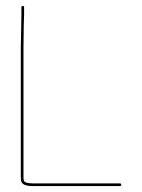

<svg xmlns="http://www.w3.org/2000/svg" viewBox="-20 -655 477 646"><path d="M50 -496V-61C50 -55 50.3 -50 51 -46C53.5 -34.7 66.5 -29 90 -29H383C386.3 -29 388 -30.5 388 -33.5C388 -36.5 386.3 -38 383 -38H90C71.6 -38 61.6 -41.5 60 -48.5C59.3 -51.5 59 -55.7 59 -61V-496L60 -572C60.7 -584.7 61 -595 61 -603V-631C61 -633.7 59.5 -635 56.5 -635C53.5 -635 52 -633.7 52 -631V-603Z"/></svg>

Font: Proton
Style: Lit
Weight: 500
Version: Version 1.017